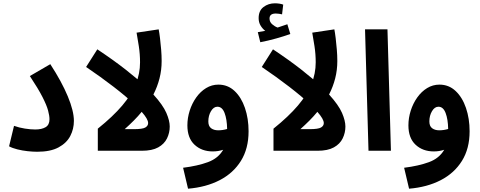

<svg xmlns="http://www.w3.org/2000/svg" viewBox="-20 -914 2910 1164"><path d="M35 -27 65 -151Q96 -140 130.5 -134.5Q165 -129 194 -129Q233 -129 256.5 -143Q280 -157 280 -191Q280 -212 271.5 -244Q263 -276 237.5 -326Q212 -376 161 -453L285 -525Q354 -419 391 -330Q428 -241 428 -181Q428 -132 406 -89.5Q384 -47 335 -20.5Q286 6 206 6Q179 6 147 2.5Q115 -1 85 -8.5Q55 -16 35 -27Z M797 -280Q745 -329 668.5 -388Q592 -447 502 -508L570 -615Q669 -549 740.5 -493Q812 -437 862 -390Z M1009 -147Q1009 -109 992.5 -75Q976 -41 939 -20.5Q902 0 840 0H573V-134Q665 -208 721 -274Q777 -340 803 -404Q829 -468 829 -536Q829 -586 821.5 -634.5Q814 -683 808 -716L942 -736Q946 -716 950 -683Q954 -650 957 -613.5Q960 -577 960 -544Q960 -489 947 -438.5Q934 -388 910 -341Q968 -277 988.5 -229.5Q1009 -182 1009 -147ZM736 -131H792Q844 -131 861 -141Q878 -151 878 -168Q878 -192 839 -236Q817 -209 791 -183Q765 -157 736 -131Z M1120 230 1090 103Q1178 92 1240.5 69Q1303 46 1333 -6Q1303 4 1270 4Q1203 4 1159.5 -36.5Q1116 -77 1116 -154Q1116 -199 1130 -243Q1144 -287 1169.5 -323Q1195 -359 1229.5 -380Q1264 -401 1304 -401Q1361 -401 1402 -362.5Q1443 -324 1465 -259.5Q1487 -195 1487 -118Q1487 -13 1440.5 61.5Q1394 136 1311.5 178.5Q1229 221 1120 230ZM1243 -178Q1243 -149 1260 -136.5Q1277 -124 1303 -124Q1330 -124 1357 -132Q1356 -191 1341.5 -229Q1327 -267 1298 -267Q1275 -267 1259 -240Q1243 -213 1243 -178Z M1558 -658 1543 -719Q1570 -724 1588 -727Q1571 -740 1559.5 -759.5Q1548 -779 1548 -804Q1548 -849 1577.5 -871.5Q1607 -894 1647 -894Q1659 -894 1673 -892Q1687 -890 1697 -886L1690 -827Q1681 -829 1671.5 -830.5Q1662 -832 1652 -832Q1614 -832 1614 -802Q1614 -781 1630 -767Q1646 -753 1663 -747Q1695 -757 1722 -767L1740 -708Q1705 -695 1655 -681Q1605 -667 1558 -658Z M1862 -280Q1810 -329 1733.5 -388Q1657 -447 1567 -508L1635 -615Q1734 -549 1805.5 -493Q1877 -437 1927 -390Z M2074 -147Q2074 -109 2057.5 -75Q2041 -41 2004 -20.5Q1967 0 1905 0H1638V-134Q1730 -208 1786 -274Q1842 -340 1868 -404Q1894 -468 1894 -536Q1894 -586 1886.5 -634.5Q1879 -683 1873 -716L2007 -736Q2011 -716 2015 -683Q2019 -650 2022 -613.5Q2025 -577 2025 -544Q2025 -489 2012 -438.5Q1999 -388 1975 -341Q2033 -277 2053.5 -229.5Q2074 -182 2074 -147ZM1801 -131H1857Q1909 -131 1926 -141Q1943 -151 1943 -168Q1943 -192 1904 -236Q1882 -209 1856 -183Q1830 -157 1801 -131Z M2214 0 2193 -736H2329L2350 0Z M2460 230 2430 103Q2518 92 2580.5 69Q2643 46 2673 -6Q2643 4 2610 4Q2543 4 2499.5 -36.5Q2456 -77 2456 -154Q2456 -199 2470 -243Q2484 -287 2509.5 -323Q2535 -359 2569.5 -380Q2604 -401 2644 -401Q2701 -401 2742 -362.5Q2783 -324 2805 -259.5Q2827 -195 2827 -118Q2827 -13 2780.5 61.5Q2734 136 2651.5 178.5Q2569 221 2460 230ZM2583 -178Q2583 -149 2600 -136.5Q2617 -124 2643 -124Q2670 -124 2697 -132Q2696 -191 2681.5 -229Q2667 -267 2638 -267Q2615 -267 2599 -240Q2583 -213 2583 -178Z"/></svg>

Font: Noto Sans Arabic Cond
Style: Bold
Weight: 700
Width: 3
Designer: Monotype Design Team, Nadine Chahine, Nizar Qandah and Khaled Hosny
Foundry: Monotype Imaging Inc.
Version: Version 2.012; ttfautohint (v1.8.4.7-5d5b)